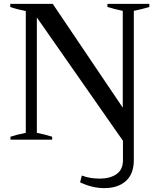

<svg xmlns="http://www.w3.org/2000/svg" viewBox="-20 -720 823 990"><path d="M393 220 402 185Q442 201 495 201Q547 201 580.5 178Q614 155 614 106V6L170 -630V-35Q215 -26 249 -15V0H34V-15Q66 -26 113 -35V-663Q62 -673 33 -684V-700H252L613 -165V-664Q569 -673 534 -684V-700H750V-684Q714 -673 670 -664V105Q670 177 629 213.5Q588 250 518 250Q455 250 393 220Z"/></svg>

Font: Trirong SemiBold
Style: Regular
Weight: 600
Designer: Katatrad Team
Foundry: CadsonDemak
Version: Version 1.000